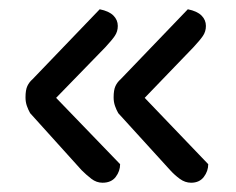

<svg xmlns="http://www.w3.org/2000/svg" viewBox="-20 -436 509 414"><path d="M101 -225 239 -82Q239 -67 229.5 -54.5Q220 -42 201 -42Q188 -42 177 -50.5Q166 -59 156 -69L45 -192Q41 -199 38 -207.5Q35 -216 35 -226Q35 -242 39 -250.5Q43 -259 50 -265L195 -416Q215 -412 224.5 -402.5Q234 -393 234 -380Q234 -368 227.5 -358.5Q221 -349 207 -334ZM292 -225 429 -82Q429 -67 419.5 -54.5Q410 -42 392 -42Q379 -42 367.5 -50.5Q356 -59 347 -69L235 -192Q231 -199 228 -207.5Q225 -216 225 -226Q225 -242 229 -250.5Q233 -259 240 -265L385 -416Q405 -412 414.5 -402.5Q424 -393 424 -380Q424 -368 417.5 -358.5Q411 -349 397 -334Z"/></svg>

Font: Baloo Bhaijaan 2
Style: Regular
Weight: 400
Designer: Sanskriti Dholi, Noopur Datye and Ek Type
Foundry: Ek Type
Version: Version 1.701